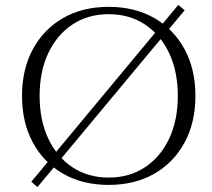

<svg xmlns="http://www.w3.org/2000/svg" viewBox="-20 -742 868 785"><path d="M424 -714Q531 -714 610.5 -668.5Q690 -623 734.5 -541Q779 -459 779 -350Q779 -241 734.5 -159Q690 -77 610.5 -31.5Q531 14 424 14Q318 14 238.5 -31.5Q159 -77 114.5 -159Q70 -241 70 -350Q70 -459 114.5 -541Q159 -623 238.5 -668.5Q318 -714 424 -714ZM424 -16Q509 -16 572.5 -58Q636 -100 671.5 -175Q707 -250 707 -350Q707 -450 671.5 -525Q636 -600 572.5 -642Q509 -684 424 -684Q340 -684 276.5 -642Q213 -600 177.5 -525Q142 -450 142 -350Q142 -250 177.5 -175Q213 -100 276.5 -58Q340 -16 424 -16ZM709 -722 735 -700 133 23 108 1Z"/></svg>

Font: Cinzel
Style: Regular
Weight: 400
Designer: Natanael Gama
Version: Version 2.000